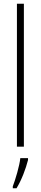

<svg xmlns="http://www.w3.org/2000/svg" viewBox="-20 -780 216 1021"><path d="M107 0V-760H70V0ZM129 71V61H88C84 101 62 175 48 211V221H68C95 177 117 118 129 71Z"/></svg>

Font: Noto Sans Gurmukhi UI ExtraCondensed ExtraLight
Style: Regular
Weight: 200
Width: 2
Designer: Jelle Bosma - Monotype Design Team
Foundry: Monotype Imaging Inc.
Version: Version 2.004